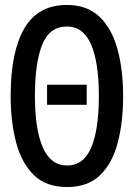

<svg xmlns="http://www.w3.org/2000/svg" viewBox="-20 -746 540 775"><path d="M251 9Q166 9 116.5 -39.5Q67 -88 45 -171.5Q23 -255 23 -359Q23 -536 78 -631Q133 -726 250 -726Q332 -726 382 -678Q432 -630 454.5 -546.5Q477 -463 477 -358Q477 -252 455 -169Q433 -86 383.5 -38.5Q334 9 251 9ZM251 -78Q317 -78 348 -150Q379 -222 379 -358Q379 -495 347.5 -567Q316 -639 250 -639Q180 -639 150.5 -566Q121 -493 121 -358Q121 -223 153 -150.5Q185 -78 251 -78ZM170 -323V-404H330V-323Z"/></svg>

Font: Noto Sans Mono ExtraCondensed Medium
Style: Regular
Weight: 500
Width: 2
Designer: Monotype Design Team
Foundry: Monotype Imaging Inc.
Version: Version 2.014